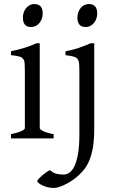

<svg xmlns="http://www.w3.org/2000/svg" viewBox="-20 -682 570 946"><path d="M34.2 0V-21Q67.4 -27.8 85 -35.9Q102.5 -43.9 102.5 -50.8V-327.1Q102.5 -352.1 101.6 -367.4Q100.6 -382.8 94.2 -391.4Q87.9 -399.9 74 -403.8Q60.1 -407.7 34.2 -410.2V-429.7Q49.3 -432.6 66.2 -436.8Q83 -440.9 99.6 -446Q116.2 -451.2 131.3 -457Q146.5 -462.9 159.2 -468.8H175.8V-50.8Q175.8 -44.9 192.1 -36.4Q208.5 -27.8 244.1 -21V0ZM190.4 -615.7Q190.4 -602.1 186 -589.8Q181.6 -577.6 174.1 -568.6Q166.5 -559.6 156.2 -554.2Q146 -548.8 133.8 -548.8Q111.8 -548.8 102.3 -561Q92.8 -573.2 92.8 -595.7Q92.8 -609.4 97.2 -621.6Q101.6 -633.8 109.4 -642.8Q117.2 -651.9 127.2 -657Q137.2 -662.1 148.9 -662.1Q190.4 -662.1 190.4 -615.7ZM444.3 -48.3Q444.3 7.8 437.3 47.1Q430.2 86.4 417.7 114Q405.3 141.6 388.2 160.6Q371.1 179.7 351.6 195.3Q338.4 205.6 323.7 214.6Q309.1 223.6 294.4 230.2Q279.8 236.8 266.8 240.5Q253.9 244.1 244.6 244.1Q229.5 244.1 215.1 240.5Q200.7 236.8 189.2 231.4Q177.7 226.1 170.7 220.2Q163.6 214.4 163.6 210.4Q163.6 206.1 170.7 198.5Q177.7 190.9 187.5 182.6Q197.3 174.3 207.8 167Q218.3 159.7 225.6 156.2Q241.2 169.9 257.8 174.1Q274.4 178.2 293 178.2Q307.1 178.2 321 169.2Q335 160.2 346.2 137.7Q357.4 115.2 364.3 76.7Q371.1 38.1 371.1 -21V-327.1Q371.1 -352.1 369.9 -367.2Q368.7 -382.3 362.3 -390.9Q356 -399.4 342 -403.3Q328.1 -407.2 302.7 -410.2V-429.7Q323.2 -433.1 339.1 -437.5Q355 -441.9 369.4 -446.5Q383.8 -451.2 397.2 -456.8Q410.6 -462.4 426.3 -468.8H444.3ZM459 -615.7Q459 -602.1 454.6 -589.8Q450.2 -577.6 442.6 -568.6Q435.1 -559.6 424.8 -554.2Q414.6 -548.8 402.8 -548.8Q380.9 -548.8 371.1 -561Q361.3 -573.2 361.3 -595.7Q361.3 -609.4 365.7 -621.6Q370.1 -633.8 377.7 -642.8Q385.3 -651.9 395.5 -657Q405.8 -662.1 417.5 -662.1Q459 -662.1 459 -615.7Z"/></svg>

Font: Noto Serif Devanagari
Style: Regular
Weight: 400
Designer: Monotype Design Team
Foundry: Monotype Imaging Inc.
Version: Version 1.01